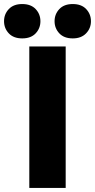

<svg xmlns="http://www.w3.org/2000/svg" viewBox="-65 -930 470 950"><path d="M80 0V-700H260V0ZM45 -740Q2 -740 -21.5 -765Q-45 -790 -45 -825Q-45 -860 -21.5 -885Q2 -910 45 -910Q88 -910 111.5 -885Q135 -860 135 -825Q135 -790 111.5 -765Q88 -740 45 -740ZM295 -740Q252 -740 228.5 -765Q205 -790 205 -825Q205 -860 228.5 -885Q252 -910 295 -910Q338 -910 361.5 -885Q385 -860 385 -825Q385 -790 361 -765Q337 -740 295 -740Z"/></svg>

Font: Golos Text
Style: Bold
Weight: 700
Designer: A.Korolkova, Vitaly Kuzmin
Foundry: ParaType Ltd
Version: Version 2.004